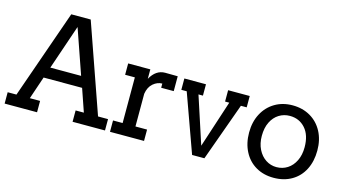

<svg xmlns="http://www.w3.org/2000/svg" viewBox="-83 -1049 2463 1373"><g transform="rotate(15 1148.5 -362.5)"><path d="M674 -84H748V0H508V-84H569L511 -252H226L169 -84H245V0H5V-84H70L300 -740H444ZM254 -333H482L367 -664Z M1150 -509V-399H1057V-430Q1021 -430 990 -403.5Q959 -377 951 -326V-84H1037V0H785V-84H856V-422H784V-506H948V-436Q989 -510 1057 -510Q1120 -510 1150 -509Z M1684 -506V-422H1641L1486 8H1395L1240 -422H1200V-506H1360V-422H1327L1441 -73L1555 -422H1524V-506Z M1747 -253Q1747 -332 1779 -392.5Q1811 -453 1868 -487Q1925 -521 1999 -521Q2073 -521 2130.5 -487.5Q2188 -454 2220 -393.5Q2252 -333 2252 -254Q2252 -174 2221 -113Q2190 -52 2132.5 -18.5Q2075 15 1999 15Q1924 15 1867 -18.5Q1810 -52 1778.5 -113Q1747 -174 1747 -253ZM2158 -253Q2158 -343 2113.5 -393Q2069 -443 1999 -443Q1955 -443 1919 -420.5Q1883 -398 1862 -355.5Q1841 -313 1841 -253Q1841 -197 1862.5 -154Q1884 -111 1920 -87.5Q1956 -64 1999 -64Q2044 -64 2080 -87Q2116 -110 2137 -153Q2158 -196 2158 -253Z"/></g></svg>

Font: Arvo
Style: Regular
Weight: 400
Designer: Anton Koovit (Cyrillic Expansion: Cyreal)
Foundry: Anton Koovit, Yassin Baggar
Version: Version 3.000